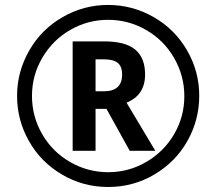

<svg xmlns="http://www.w3.org/2000/svg" viewBox="-20 -744 872 774"><path d="M150.9 -511.7Q108.9 -440.4 108.9 -357.4Q108.9 -274.4 150.1 -203.1Q191.4 -131.8 262.7 -90.8Q334 -49.8 416.5 -49.8Q499 -49.8 570.3 -91.6Q641.6 -133.3 682.4 -203.9Q723.1 -274.4 723.1 -356.4Q723.1 -438.5 681.9 -510.3Q640.6 -582 569.3 -623Q498 -664.1 416 -664.1Q334 -664.1 263.4 -623.5Q192.9 -583 150.9 -511.7ZM96.4 -175.8Q48.8 -260.3 48.8 -357.4Q48.8 -454.6 97.7 -540Q146.5 -625.5 231.9 -674.8Q317.4 -724.1 415.5 -724.1Q513.7 -724.1 599.1 -675.3Q684.6 -626.5 733.9 -541.3Q783.2 -456.1 783.2 -358.4Q783.2 -260.7 735.8 -176.3Q688.5 -91.8 603 -41Q517.6 9.8 416 9.8Q314.5 9.8 229.2 -40.8Q144 -91.3 96.4 -175.8ZM564.9 -443.8Q564.9 -360.4 490.2 -330.1L606 -136.2H502.9L409.2 -305.2H365.2V-136.2H272.9V-577.1H400.9Q485.8 -577.1 525.4 -543.9Q564.9 -510.7 564.9 -443.8ZM398.9 -376Q472.2 -376 472.2 -443.4Q472.2 -476.6 454.3 -490.7Q436.5 -504.9 397.9 -504.9H365.2V-376Z"/></svg>

Font: OpenSans-Semibold
Style: Regular
Weight: 600
Foundry: Ascender Corporation
Version: Version 1.10